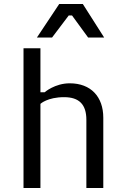

<svg xmlns="http://www.w3.org/2000/svg" viewBox="-20 -933 624 953"><path d="M96.7 0H180.7V-417.5C180.7 -417.5 215.3 -450.7 298.3 -450.7C372.6 -450.7 408.7 -414.6 408.7 -338.4V0H492.7V-348.6C492.7 -452.6 431.2 -519.5 326.2 -519.5C252 -519.5 201.7 -475.1 201.7 -475.1H180.7V-693.4H96.7ZM163.1 -746.6H238.3L321.3 -856.4H337.4L417.5 -746.6H497.1L391.1 -913.1H273.9Z"/></svg>

Font: Basic
Style: Regular
Weight: 400
Designer: Magnus Gaarde
Foundry: Magnus Gaarde
Version: Version 1.001